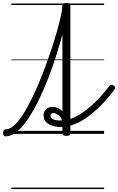

<svg xmlns="http://www.w3.org/2000/svg" viewBox="-77 -909 801 1304"><path d="M-39 17Q-48 17 -52.5 9.5Q-57 2 -56.5 -7Q-56 -16 -51 -23.5Q-46 -31 -37 -31Q-8 -31 24 -62Q56 -93 88.5 -146.5Q121 -200 152.5 -267.5Q184 -335 213 -409.5Q242 -484 266.5 -556.5Q291 -629 309 -693Q327 -757 337 -803Q347 -849 347 -870Q347 -880 353.5 -884.5Q360 -889 373 -889Q388 -889 394.5 -884.5Q401 -880 401 -870V-101Q443 -116 487.5 -147Q532 -178 577.5 -223.5Q623 -269 666 -326Q670 -332 676.5 -333.5Q683 -335 693 -329Q704 -322 704.5 -315Q705 -308 702 -303Q659 -245 610 -195Q561 -145 508 -108Q455 -71 401 -56V-4Q401 5 394.5 9.5Q388 14 373 14Q360 14 353.5 9.5Q347 5 347 -4V-47Q318 -45 288.5 -52Q259 -59 239 -77Q219 -95 219 -126Q219 -151 236 -167Q253 -183 279 -183Q298 -183 316 -175.5Q334 -168 347 -153V-676Q330 -610 305.5 -533.5Q281 -457 251 -379Q221 -301 186.5 -230Q152 -159 114.5 -103Q77 -47 38.5 -15Q0 17 -39 17ZM266 -125Q266 -110 278.5 -102Q291 -94 308.5 -92Q326 -90 344 -91Q337 -116 318.5 -128.5Q300 -141 285 -141Q266 -141 266 -125ZM0 365H630V375H0ZM0 -20H630V0H0ZM0 -505H630V-500H0ZM0 -885H630V-875H0Z"/></svg>

Font: Playwrite AT Guides
Style: Regular
Weight: 400
Designer: Veronika Burian, José Scaglione
Foundry: TypeTogether
Version: Version 1.003